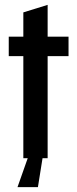

<svg xmlns="http://www.w3.org/2000/svg" viewBox="-20 -651 318 790"><path d="M76 -420H16V-500H76V-600L176 -631V-500H262V-420H176V0H155L136 119H52L94 0H76Z"/></svg>

Font: Piscolabis
Style: Regular
Weight: 400
Designer: Ariel Martín Pérez
Foundry: Tunera Type Foundry
Version: Version 1.000